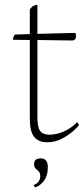

<svg xmlns="http://www.w3.org/2000/svg" viewBox="-20 -589 354 811"><path d="M180 12Q143 12 124.5 -10.5Q106 -33 106 -87V-420L35 -421Q35 -435 44 -443L106 -445V-549Q117 -567 138 -569V-446L298 -450Q300 -446 300.5 -442.5Q301 -439 301 -436Q301 -418 283 -418L138 -420V-92Q138 -52 149.5 -36Q161 -20 189 -20Q216 -20 247 -32.5Q278 -45 306 -73L314 -61Q307 -51 287 -33.5Q267 -16 239 -2Q211 12 180 12ZM128 202Q123 199 123 192Q137 187 143.5 177Q150 167 150 156Q150 141 143.5 135Q137 129 130.5 123Q124 117 124 104Q124 80 152 80Q182 80 182 117Q182 156 163 178Q144 200 128 202Z"/></svg>

Font: Petrona Thin
Style: Regular
Weight: 100
Designer: Ringo R. Seeber
Foundry: Ringo R. Seeber
Version: Version 2.001; ttfautohint (v1.8.3)